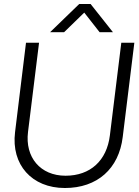

<svg xmlns="http://www.w3.org/2000/svg" viewBox="-20 -945 705 977"><path d="M310.1 11.7C475.1 11.7 585 -86.4 604.5 -248L663.6 -727.5H597.2L539.1 -255.9C523.4 -127.9 439.9 -50.8 313.5 -50.8C185.5 -50.8 106.4 -144.5 122.6 -273.9L178.7 -727.5H112.3L56.6 -272.5C36.1 -107.4 141.6 11.7 310.1 11.7ZM234.9 -781.2H306.2L408.7 -880.9L486.8 -781.2H554.7L440.9 -924.8H383.3Z"/></svg>

Font: Guggenheim Sans Display Light
Style: Italic
Weight: 300
Italic angle: -7°
Designer: Modified by Tom Baber under direction of Pentagram Design 2023
Foundry: rsms
Version: Version 1.001;Glyphs 3.1.2 (3151)